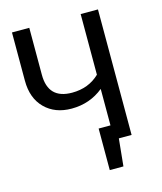

<svg xmlns="http://www.w3.org/2000/svg" viewBox="-123 -778 857 1018"><g transform="rotate(-15 306.0 -269.5)"><path d="M427 150H352V-78H417V-278Q342 -217 242 -217Q151 -217 95.5 -272.5Q40 -328 40 -424V-689H135V-431Q135 -298 266 -298Q357 -298 417 -356V-689H512V0H442Z"/></g></svg>

Font: Trujillo
Style: Regular
Weight: 400
Designer: Fira Sans original fonts by bBox Type GmbH, Carrois Corporate GbR, & Edenspiekermann AG / Changes by Cristiano Sobral
Foundry: Fira Sans original fonts by bBox Type GmbH, Carrois Corporate GbR, & Edenspiekermann AG / Changes by Cristiano Sobral
Version: Version 4.301;October 17, 2021;FontCreator 14.0.0.2814 64-bi